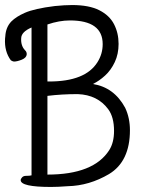

<svg xmlns="http://www.w3.org/2000/svg" viewBox="-56 -731 576 761"><path d="M146 10Q26 10 26 -17Q26 -22 31.5 -28Q37 -34 47 -34Q62 -34 69 -36V-622Q29 -605 28 -580Q26 -550 43 -532Q50 -526 50 -516Q49 -502 30.5 -494.5Q12 -487 -1 -487Q-7 -488 -13 -492Q-39 -527 -36 -578L-35 -587Q-33 -623 -11 -646Q8 -665 42 -680Q80 -697 161 -707Q200 -711 230 -711Q297 -711 337.5 -690.5Q378 -670 396 -635Q414 -600 414 -557Q414 -517 399 -485Q384 -453 360.5 -431.5Q337 -410 312 -398Q396 -385 440 -304Q459 -264 459 -215Q459 -91 376 -41Q298 5 213 7Q173 10 146 10ZM132 -39Q315 -39 377 -136Q396 -166 396 -212Q396 -267 373 -298Q331 -355 252 -358Q189 -358 132 -351ZM132 -408H139Q282 -408 330 -484Q351 -517 351 -556Q351 -650 221 -650Q179 -650 132 -634Z"/></svg>

Font: LXGW WenKai Mono Lite
Style: Regular
Weight: 400
Monospace: yes
Designer: LXGW / Fontworks Inc.
Foundry: LXGW / Fontworks Inc.
Version: Version 1.520; June 14, 2025